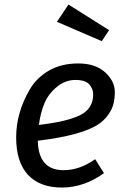

<svg xmlns="http://www.w3.org/2000/svg" viewBox="-20 -821 563 853"><path d="M394 -401.9Q394 -425.8 377 -445.8Q359.9 -465.8 314.9 -465.8Q270 -465.8 232.4 -434.8Q194.8 -403.8 177.2 -361.6Q159.7 -319.3 152.8 -266.1Q276.9 -280.3 335.4 -309.1Q394 -337.9 394 -401.9ZM423.8 -273.4Q350.6 -220.2 147.9 -195.8Q150.9 -64.9 262.2 -64.9Q334 -64.9 402.8 -113.8L441.9 -51.8Q353 12.2 254.9 12.2Q156.7 12.2 104.2 -44.4Q51.8 -101.1 51.8 -210.7Q51.8 -320.3 112.3 -423.8Q142.6 -475.6 197.3 -507.3Q252 -539.1 327.6 -539.1Q403.3 -539.1 446.8 -500Q490.2 -460.9 490.2 -411.4Q490.2 -361.8 471.7 -328.4Q453.1 -294.9 423.8 -273.4ZM432.1 -638.2 232.9 -724.1 284.2 -800.8 464.8 -687Z"/></svg>

Font: FiraSans-Italic
Style: Italic
Weight: 400
Italic angle: -8°
Designer: Carrois Corporate & Edenspiekermann AG
Foundry: Carrois Corporate GbR & Edenspiekermann AG
Version: Version 3.106;PS 003.106;hotconv 1.0.70;makeotf.lib2.5.58329